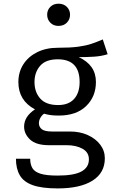

<svg xmlns="http://www.w3.org/2000/svg" viewBox="-20 -813 655 1050"><path d="M542.1 -597.4 568.7 -516.4Q533.8 -505.6 495.1 -503.1Q456.4 -500.5 410.8 -500.5Q504.6 -457.4 504.6 -364.6Q504.6 -284.6 451 -232.8Q397.4 -181 301.5 -181Q274.4 -181 256.2 -183.6Q237.9 -186.2 221 -191.3Q208.7 -182.6 200.8 -168.5Q192.8 -154.4 192.8 -139Q192.8 -119.5 208.2 -106.7Q223.6 -93.8 265.1 -93.8H362.6Q416.9 -93.8 460 -74.4Q503.1 -54.9 528.2 -21.8Q553.3 11.3 553.3 52.8Q553.3 132.3 485.9 174.9Q418.5 217.4 295.4 217.4Q209.2 217.4 159.5 199.7Q109.7 182.1 88.5 145.9Q67.2 109.7 67.2 54.9H145.1Q145.1 86.2 157.4 106.7Q169.7 127.2 202.1 137.2Q234.4 147.2 294.9 147.2Q384.1 147.2 425.1 124.9Q466.2 102.6 466.2 58.5Q466.2 20 431.3 0.5Q396.4 -19 344.1 -19H247.7Q177.4 -19 144.6 -49.7Q111.8 -80.5 111.8 -120.5Q111.8 -175.9 171.3 -214.9Q80.5 -263.1 80.5 -364.1Q80.5 -419 107.7 -461.3Q134.9 -503.6 183.6 -527.7Q232.3 -551.8 295.9 -551.8Q364.1 -551.8 406.7 -557.4Q449.2 -563.1 479.7 -573.3Q510.3 -583.6 542.1 -597.4ZM295.9 -488.7Q230.8 -488.7 199.7 -453.3Q168.7 -417.9 168.7 -364.1Q168.7 -309.2 200.3 -273.8Q231.8 -238.5 297.9 -238.5Q354.9 -238.5 385.1 -271.8Q415.4 -305.1 415.4 -364.6Q415.4 -488.7 295.9 -488.7ZM300 -792.8Q328.2 -792.8 345.6 -775.4Q363.1 -757.9 363.1 -732.8Q363.1 -706.7 345.6 -689Q328.2 -671.3 300 -671.3Q272.3 -671.3 255.1 -689Q237.9 -706.7 237.9 -732.8Q237.9 -757.9 255.1 -775.4Q272.3 -792.8 300 -792.8Z"/></svg>

Font: FiraCode Nerd Font
Style: Regular
Weight: 400
Designer: Carrois Corporate, Edenspiekermann AG, Nikita Prokopov
Foundry: Carrois Corporate, Edenspiekermann AG, Nikita Prokopov
Version: Version 6.002;Nerd Fonts 3.4.0